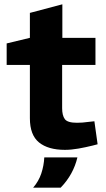

<svg xmlns="http://www.w3.org/2000/svg" viewBox="-20 -689 492 893"><path d="M282 8Q204 8 161.5 -26.5Q119 -61 119 -139V-387H11V-487L119 -513V-629L270 -669V-513H424V-387H269V-186Q269 -152 281.5 -135Q294 -118 338 -118Q351 -118 364 -119Q377 -120 391 -122L419 -125L434 -18L411 -12Q379 -4 345 2Q311 8 282 8ZM134 184Q160 154 172 118Q184 82 186 43H340Q331 82 311.5 117.5Q292 153 262 184Z"/></svg>

Font: REM SemiBold
Style: Regular
Weight: 600
Designer: Octavio Pardo
Foundry: Ashler Design
Version: Version 1.005;gftools[0.9.28]